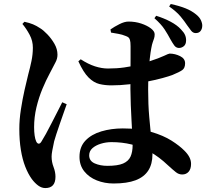

<svg xmlns="http://www.w3.org/2000/svg" viewBox="-20 -872 1040 957"><path d="M829.4 -676.1Q817.5 -699 800.6 -725.1Q783.7 -751.2 749.7 -781.2L758.4 -793.4Q797.8 -781.1 830.2 -763.9Q862.7 -746.6 881.6 -726Q896.7 -710.6 902.4 -697.3Q908 -684 907.5 -669.7Q907.2 -650.7 896.1 -641.7Q885 -632.7 870.9 -632.9Q857 -633.9 848.6 -645.5Q840.2 -657 829.4 -676.1ZM912.4 -746.5Q900.7 -764.6 880.7 -789Q860.6 -813.5 823.1 -839.8L831.1 -852Q874.9 -842.5 905 -830.4Q935.2 -818.3 957.3 -800.1Q974.6 -786.3 981.6 -770.8Q988.6 -755.3 988.1 -743.2Q987.8 -727.8 979.5 -717.3Q971.2 -706.8 954.9 -707.1Q942.2 -707.4 933.1 -718.5Q924 -729.7 912.4 -746.5ZM370.6 -566.4 382.3 -576.5Q419.5 -552.3 453.3 -541.4Q487.2 -530.5 518.2 -530.5Q562 -530.5 599.1 -535.8Q636.2 -541 666.9 -549.2Q697.5 -557.4 720.6 -564.9Q774.3 -582.5 797.5 -593.7Q820.8 -604.9 825.6 -604.9Q852.6 -604.7 877.6 -592.3Q902.6 -580 902.6 -556.6Q902.6 -532.7 888.4 -522.6Q874.1 -512.6 839.5 -498.3Q822.9 -492 790 -482.9Q757.1 -473.8 714.5 -465.6Q671.9 -457.5 625.7 -452Q579.5 -446.5 535.3 -446.5Q503.1 -446.5 475.1 -453.3Q447.1 -460.2 421.4 -485.7Q395.7 -511.3 370.6 -566.4ZM533.4 -709.6 530.6 -725.3Q549.7 -738.8 575.2 -751.6Q600.6 -764.5 620.7 -764.5Q654.5 -764.5 684.1 -754.6Q713.7 -744.7 732.3 -730.3Q750.9 -715.9 750.9 -701.2Q750.9 -689.3 748 -680.7Q745.2 -672.1 741.3 -661.4Q737.4 -650.6 734.2 -632.4Q730.4 -613.5 726.7 -580.7Q723.1 -547.9 720.7 -507.9Q718.4 -468 718.4 -427Q718.4 -350.7 723.8 -290Q729.1 -229.3 734.5 -182.8Q739.9 -136.4 739.9 -102.1Q739.9 -54.9 719.3 -22.4Q698.6 10.1 656 26.4Q613.3 42.6 546 42.6Q501.3 42.6 462.5 27.2Q423.7 11.8 399.9 -18.1Q376.2 -47.9 376.2 -90.4Q376.2 -139.9 405.9 -171.2Q435.6 -202.5 485.2 -217.2Q534.8 -231.9 591.9 -231.9Q675.2 -231.9 734.7 -214.3Q794.3 -196.7 834.8 -171.1Q875.2 -145.5 899.1 -121.1Q915.3 -105.2 923.8 -88.9Q932.3 -72.6 932.3 -55.2Q932.3 -29.9 920.3 -16.1Q908.3 -2.3 888.1 -2.3Q871 -2.3 856.5 -13.9Q841.9 -25.5 816.6 -48.6Q772.9 -90.1 728 -115.2Q683.2 -140.3 635.7 -152Q588.2 -163.6 535.9 -163.6Q508.3 -163.6 482.7 -155.7Q457 -147.8 440.7 -133.4Q424.5 -118.9 424.5 -97.6Q424.5 -69.6 452.2 -57.5Q479.9 -45.4 515.5 -45.4Q566.7 -45.4 593.4 -56.9Q620.2 -68.5 630.7 -91.5Q641.1 -114.6 641.1 -149.3Q641.1 -168.2 639.5 -199.2Q637.9 -230.2 635.7 -268.7Q633.6 -307.3 631.9 -348.8Q630.3 -390.3 630 -428.7Q630 -467 630.4 -509.2Q630.8 -551.4 630.8 -587.2Q630.8 -622.9 630.8 -641.1Q630.8 -663 627.8 -672.6Q624.9 -682.2 619.7 -686.1Q614.5 -689.9 605.3 -693.1Q589.4 -699.8 570.4 -703.2Q551.4 -706.7 533.4 -709.6ZM91.6 -752.7 101.8 -763.5Q126.8 -758 144.4 -750.8Q161.9 -743.6 180.5 -731.1Q195.8 -721.9 216 -700.9Q236.2 -679.9 251.4 -653.6Q266.5 -627.2 266.5 -599.5Q266.5 -578.9 255.8 -559.8Q245.1 -540.6 227.5 -505.5Q209.8 -472.9 191.6 -429.6Q173.5 -386.3 161.7 -337.2Q150 -288.2 150 -238.1Q150 -214.7 152.7 -196.3Q155.4 -177.9 160.3 -167.4Q165.3 -156.5 172.6 -155.9Q180 -155.3 186.7 -166.7Q195.4 -180.2 209 -204.9Q222.6 -229.7 237.5 -259Q252.4 -288.3 266.6 -315.8Q280.8 -343.3 290.3 -362.3L312.4 -352.5Q305.4 -332.1 296 -305.9Q286.7 -279.8 277.6 -253.2Q268.6 -226.5 261 -204.1Q253.4 -181.7 249.9 -167.7Q243.6 -138 240.4 -120.5Q237.2 -103 237.2 -91.5Q237.2 -64.7 246.9 -39.6Q256.5 -14.6 256.5 8.9Q256.5 65.4 205.9 65.4Q187.6 65.4 170.4 52.9Q153.3 40.3 138.4 20.2Q120.1 -5.1 105.9 -41.3Q91.7 -77.5 84 -124.9Q76.3 -172.2 76.3 -229.4Q76.3 -275.7 84.2 -326.7Q92.1 -377.8 102.5 -423.9Q112.9 -470 120.5 -500Q130.5 -536.7 137 -568.6Q143.6 -600.4 143.8 -633.8Q144.1 -668 127.6 -698.8Q111.1 -729.6 91.6 -752.7Z"/></svg>

Font: Noto Serif SC
Style: Regular
Weight: 200
Designer: Ryoko NISHIZUKA 西塚涼子 (kana & ideographs); Frank Grießhammer (Latin, Greek & Cyrillic); Wenlong ZHANG 张文龙 (bopomofo); San
Foundry: Adobe
Version: Version 2.001;hotconv 1.1.0;makeotfexe 2.6.0